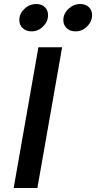

<svg xmlns="http://www.w3.org/2000/svg" viewBox="-20 -935 478 955"><path d="M171 -700H289L166 0H48ZM76 -835Q76 -867 101.5 -891Q127 -915 161 -915Q187 -915 203 -899.5Q219 -884 219 -860Q219 -828 194.5 -803.5Q170 -779 137 -779Q110 -779 93 -795Q76 -811 76 -835ZM295 -835Q295 -867 320.5 -891Q346 -915 379 -915Q406 -915 422 -899.5Q438 -884 438 -860Q438 -828 413.5 -803.5Q389 -779 355 -779Q328 -779 311.5 -795Q295 -811 295 -835Z"/></svg>

Font: Niramit SemiBold
Style: Italic
Weight: 600
Italic angle: -10°
Designer: Katatrad Aksorn Co.,Ltd.
Foundry: Cadson Demak Co.,Ltd.
Version: Version 1.001; ttfautohint (v1.6)